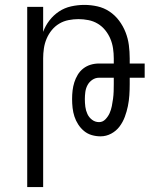

<svg xmlns="http://www.w3.org/2000/svg" viewBox="-20 -548 640 783"><path d="M91 215V-520H156V-418Q165 -443 181.5 -464.5Q198 -486 220.5 -501Q243 -516 270 -522Q297 -528 324 -528Q351 -528 377.5 -522Q404 -516 426.5 -501Q449 -486 465.5 -464Q482 -442 492 -416.5Q502 -391 505.5 -364Q509 -337 509 -310V-289H570V-231H509V-205Q509 -182 507.5 -159.5Q506 -137 501.5 -115Q497 -93 489 -71.5Q481 -50 467.5 -32Q454 -14 433.5 -3Q413 8 390 8Q372 8 354.5 3Q337 -2 323 -13.5Q309 -25 299 -40.5Q289 -56 283.5 -73Q278 -90 276 -108Q274 -126 274 -144Q274 -162 276 -179Q278 -196 283 -212Q288 -228 297 -243Q306 -258 319.5 -268.5Q333 -279 349.5 -284Q366 -289 384 -289H444V-310Q444 -330 441 -350.5Q438 -371 430 -390Q422 -409 409 -425Q396 -441 378.5 -451.5Q361 -462 340.5 -466Q320 -470 300 -470Q280 -470 259.5 -466Q239 -462 221.5 -451.5Q204 -441 191 -425Q178 -409 170 -390Q162 -371 159 -350.5Q156 -330 156 -310V215ZM384 -50Q399 -50 410 -61.5Q421 -73 427 -86.5Q433 -100 436 -115Q439 -130 441 -145Q443 -160 443.5 -175Q444 -190 444 -205V-231H384Q369 -231 356.5 -222.5Q344 -214 337 -201Q330 -188 328 -173Q326 -158 326 -144Q326 -128 328 -112.5Q330 -97 336.5 -83Q343 -69 355.5 -59.5Q368 -50 384 -50Z"/></svg>

Font: Iosevka Light Extended
Style: Regular
Weight: 300
Width: 7
Monospace: yes
Designer: Belleve Invis
Foundry: Belleve Invis
Version: Version 32.5.0; ttfautohint (v1.8.4)